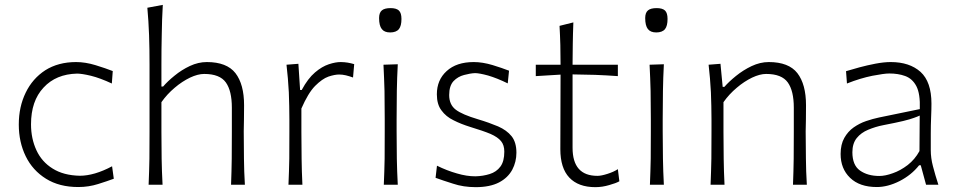

<svg xmlns="http://www.w3.org/2000/svg" viewBox="-20 -763 3950 793"><path d="M303.3 9.5C332.4 9.5 359.5 5.2 385.2 -2.9C410.5 -11 432.4 -18.1 450 -24.8L442.9 -76.2C393.8 -50 349 -37.1 309.5 -37.1C264.3 -38.1 227.1 -48.1 197.6 -66.7C167.6 -85.2 145.2 -110.5 130.5 -142.4C115.7 -174.3 108.1 -210 108.1 -249.5C108.1 -313.8 125.2 -364.3 160 -401.4C194.3 -438.6 240.5 -457.6 298.1 -459C311 -459 330 -456.2 355.7 -450C381 -443.8 410 -432.9 441.9 -418.1L445.7 -469.5C426.2 -477.1 402.9 -485.2 374.8 -493.8C346.7 -502.4 319.5 -506.7 294.3 -506.7C244.8 -506.7 202.4 -495.2 167.1 -472.9C131.9 -450 104.8 -419 86.2 -380.5C67.1 -341.4 57.6 -297.6 57.6 -248.6C57.6 -200.5 67.1 -156.7 86.2 -117.6C105.2 -78.6 133.3 -47.6 170 -24.8C206.7 -1.9 251 9.5 303.3 9.5Z M593.8 0H651.4C649.5 -37.1 648.1 -72.9 647.6 -107.1C647.1 -141.4 646.7 -178.6 646.7 -219V-341C662.4 -363.3 680.5 -382.9 701.4 -400.5C721.9 -418.1 743.3 -431.9 764.8 -442.4C786.2 -452.4 805.7 -457.6 823.3 -457.6C866.7 -457.6 896.2 -445.7 912.9 -422.4C929.5 -399 937.6 -364.3 937.6 -318.1V-219C937.6 -178.6 937.6 -141.4 937.1 -107.1C936.7 -72.9 935.7 -37.1 934.3 0H991.4C989 -37.1 988.1 -72.9 987.6 -107.6C987.1 -141.9 986.7 -179.5 986.7 -220.5C986.7 -234.3 987.1 -250.5 987.6 -269C988.1 -287.6 988.1 -307.1 988.1 -328.6C988.1 -386.2 976.2 -430 952.4 -461C928.6 -491.4 889 -506.7 834.3 -506.7C811 -506.7 787.6 -501.4 764.3 -490.5C741 -479.5 720 -466.2 701 -450.5C681.4 -434.8 665.7 -419.5 653.8 -405.7H646.7V-495.2C646.7 -538.6 647.1 -580.5 648.1 -621C648.6 -661.4 650 -701.9 652.4 -742.9L588.6 -731C591.9 -694.3 594.3 -656.7 595.7 -617.6C597.1 -578.6 597.6 -537.6 597.6 -495.2V-220.5C597.6 -179.5 597.6 -141.9 597.1 -107.6C596.7 -72.9 595.2 -37.1 593.8 0Z M1171.4 0H1229C1227.1 -37.1 1226.2 -72.9 1225.7 -107.1C1225.2 -141.4 1224.8 -178.6 1224.8 -219V-314.8C1243.3 -357.1 1261.9 -388.1 1281.4 -408.1C1301 -427.6 1319 -440.5 1336.7 -446.7C1353.8 -452.4 1368.6 -455.2 1380.5 -455.2C1389 -455.2 1398.6 -454.3 1408.6 -451.9C1418.6 -449.5 1428.6 -446.2 1438.1 -442.9L1442.9 -498.1C1434.3 -500.5 1425.2 -502.9 1416.2 -504.3C1407.1 -505.7 1397.1 -506.7 1387.1 -506.7C1372.9 -506.7 1356.7 -503.8 1338.1 -497.6C1319.5 -491.4 1300.5 -480.5 1281 -463.8C1261.4 -447.1 1243.3 -423.3 1226.2 -391.4H1219.5L1212.4 -499.5L1163.3 -495.7C1167.6 -458.1 1171 -420.5 1172.9 -381.9C1174.3 -343.3 1175.2 -306.2 1175.2 -270.5V-220.5C1175.2 -179.5 1175.2 -141.9 1174.8 -107.6C1174.3 -72.9 1172.9 -37.1 1171.4 0Z M1565.2 0H1622.9C1621 -37.1 1619.5 -72.9 1619 -107.6C1618.6 -141.9 1618.1 -179.5 1618.1 -220.5V-270.5C1618.1 -312.9 1618.6 -352.4 1619 -388.1C1619.5 -423.8 1621 -460 1622.9 -497.6L1563.8 -495.7C1565.7 -458.6 1567.1 -422.4 1568.1 -387.1C1568.6 -351.4 1569 -312.9 1569 -270.5V-220.5C1569 -179.5 1569 -141.9 1568.6 -107.6C1568.1 -72.9 1566.7 -37.1 1565.2 0ZM1591.4 -629C1608.1 -629 1620.5 -633.8 1627.6 -642.9C1634.8 -651.9 1638.1 -665.7 1638.1 -684.8C1638.1 -701 1634.8 -712.4 1627.6 -719.5C1620.5 -726.2 1609 -729.5 1592.9 -729.5C1576.2 -729.5 1564.3 -726.2 1557.1 -720C1549.5 -713.8 1545.7 -702.9 1545.7 -688.1C1545.7 -667.6 1549.5 -652.4 1556.7 -643.3C1563.8 -633.8 1575.2 -629 1591.4 -629Z M1944.8 10C1984.3 10 2016.2 3.3 2041 -9.5C2065.7 -22.4 2083.8 -40 2095.7 -61.9C2107.1 -83.3 2112.9 -107.1 2112.9 -132.4C2112.9 -161 2106.2 -183.8 2092.9 -200.5C2079.5 -217.1 2061 -230.5 2037.1 -241C2013.3 -251 1985.7 -261 1953.8 -270.5C1911 -283.3 1880.5 -296.2 1862.4 -310C1844.3 -323.8 1835.2 -343.8 1835.2 -370.5C1835.2 -396.2 1841.4 -415.2 1853.3 -428.1C1865.2 -440.5 1880 -449 1896.7 -453.3C1913.3 -457.6 1928.1 -460.5 1941.9 -461C1953.8 -461 1971.9 -457.6 1996.2 -451C2020.5 -443.8 2047.1 -433.3 2077.1 -418.6L2082.4 -471C2063.8 -478.1 2041.4 -486.2 2014.3 -494.3C1987.1 -502.4 1961 -506.7 1936.7 -506.7C1889 -506.7 1851.9 -494.3 1824.8 -469.5C1797.6 -444.8 1784.3 -412.9 1784.3 -373.3C1784.3 -346.2 1790.5 -323.8 1803.3 -307.1C1815.7 -290 1832.4 -276.2 1853.3 -266.2C1873.8 -255.7 1896.7 -246.7 1921.4 -239C1957.1 -228.1 1985.2 -218.6 2005.7 -210C2026.2 -201 2040.5 -191 2049.5 -180C2058.6 -169 2062.9 -154.3 2062.9 -136.7C2062.9 -110 2057.6 -89.5 2046.7 -74.8C2035.7 -60 2021 -50 2002.9 -44.3C1984.8 -38.6 1964.8 -35.2 1943.3 -34.8C1919.5 -34.8 1894.3 -38.6 1867.1 -46.7C1840 -54.3 1812.9 -64.8 1784.8 -78.6L1779 -28.6C1798.6 -21.4 1822.9 -13.3 1851.4 -4.3C1879.5 5.2 1911 10 1944.8 10Z M2439 10C2458.1 10 2477.1 7.1 2496.2 1.4C2514.8 -3.8 2529 -9 2538.1 -14.3L2531.9 -64.3C2519.5 -56.2 2505.2 -50 2488.6 -44.8C2471.9 -39.5 2458.6 -36.7 2447.6 -36.7C2379 -36.7 2344.8 -75.2 2344.8 -152.9V-455.7C2375.2 -455.2 2406.2 -454.8 2438.1 -453.8C2470 -452.4 2501 -451 2531.9 -448.6V-495.7H2344.8C2344.8 -527.6 2345.2 -556.7 2345.7 -582.4C2346.2 -608.1 2346.7 -637.6 2348.1 -670.5L2291 -656.2C2292.4 -628.6 2293.8 -601.9 2294.3 -576.7C2294.8 -551 2295.2 -523.8 2295.2 -495.7H2192.9V-448.6L2295.2 -454.8C2295.2 -416.2 2295.2 -370.5 2294.8 -316.7C2294.3 -262.9 2294.3 -206.2 2294.3 -146.7C2294.3 -94.8 2306.7 -55.7 2331.4 -29.5C2356.2 -3.3 2391.9 10 2439 10Z M2664.3 0H2721.9C2720 -37.1 2718.6 -72.9 2718.1 -107.6C2717.6 -141.9 2717.1 -179.5 2717.1 -220.5V-270.5C2717.1 -312.9 2717.6 -352.4 2718.1 -388.1C2718.6 -423.8 2720 -460 2721.9 -497.6L2662.9 -495.7C2664.8 -458.6 2666.2 -422.4 2667.1 -387.1C2667.6 -351.4 2668.1 -312.9 2668.1 -270.5V-220.5C2668.1 -179.5 2668.1 -141.9 2667.6 -107.6C2667.1 -72.9 2665.7 -37.1 2664.3 0ZM2690.5 -629C2707.1 -629 2719.5 -633.8 2726.7 -642.9C2733.8 -651.9 2737.1 -665.7 2737.1 -684.8C2737.1 -701 2733.8 -712.4 2726.7 -719.5C2719.5 -726.2 2708.1 -729.5 2691.9 -729.5C2675.2 -729.5 2663.3 -726.2 2656.2 -720C2648.6 -713.8 2644.8 -702.9 2644.8 -688.1C2644.8 -667.6 2648.6 -652.4 2655.7 -643.3C2662.9 -633.8 2674.3 -629 2690.5 -629Z M2914.8 0H2972.4C2970.5 -37.1 2969.5 -72.9 2969 -107.1C2968.6 -141.4 2968.1 -178.6 2968.1 -219V-341C2983.8 -363.3 3001.9 -382.9 3022.9 -400.5C3043.3 -418.1 3064.8 -431.9 3086.2 -442.4C3107.6 -452.4 3126.7 -457.6 3144.3 -457.6C3187.6 -457.6 3217.1 -445.7 3233.8 -422.4C3250.5 -399 3258.6 -364.3 3258.6 -318.1V-219C3258.6 -178.6 3258.6 -141.4 3258.1 -107.1C3257.6 -72.9 3256.7 -37.1 3255.2 0H3312.4C3310 -37.1 3309 -72.9 3308.6 -107.6C3308.1 -141.9 3307.6 -179.5 3307.6 -220.5C3307.6 -234.3 3308.1 -250.5 3308.6 -269C3309 -287.6 3309 -307.1 3309 -328.6C3309 -386.2 3297.1 -430 3273.3 -461C3249.5 -491.4 3210 -506.7 3155.2 -506.7C3131.4 -506.7 3107.6 -501 3084.3 -490C3061 -479 3039.5 -465.2 3020 -449.5C3000.5 -433.8 2984.3 -418.6 2971.9 -404.3H2964.8L2955.7 -499.5L2906.7 -495.7C2911 -458.1 2914.3 -420.5 2916.2 -381.9C2917.6 -343.3 2918.6 -306.2 2918.6 -270.5V-220.5C2918.6 -179.5 2918.6 -141.9 2918.1 -107.6C2917.6 -72.9 2916.2 -37.1 2914.8 0Z M3601.4 9.5C3631.4 9.5 3662.9 1.4 3695.7 -15.2C3728.1 -31.9 3754.8 -53.3 3776.2 -80.5H3782.9L3804.8 0H3855.7C3846.7 -27.1 3839.5 -52.9 3833.3 -76.2C3827.1 -99.5 3824.3 -121.9 3824.3 -142.4V-211.4C3824.3 -233.8 3824.8 -256.7 3825.7 -279C3826.7 -301.4 3827.1 -320 3827.1 -334.8C3827.1 -395.2 3811.9 -439 3781.9 -466.2C3751.4 -493.3 3710.5 -506.7 3659 -506.7C3639.5 -506.7 3618.6 -504.3 3595.7 -500C3572.9 -495.7 3551 -490.5 3529.5 -484.8C3508.1 -478.6 3489.5 -473.3 3474.3 -469L3478.1 -418.1C3515.2 -432.9 3550 -443.3 3582.9 -450C3615.2 -456.2 3638.6 -459.5 3652.9 -459.5C3677.1 -459.5 3699 -456.2 3718.6 -449C3738.1 -441.9 3753.8 -428.1 3764.8 -407.1C3775.7 -386.2 3780.5 -354.8 3779 -312.4L3610 -277.6C3593.3 -274.3 3575.7 -269 3557.1 -262.9C3538.6 -256.7 3521.4 -247.6 3505.7 -236.7C3490 -225.7 3477.1 -211 3467.1 -193.3C3457.1 -175.7 3451.9 -153.3 3451.9 -127.1C3451.9 -86.7 3464.8 -53.8 3491 -28.6C3517.1 -3.3 3553.8 9.5 3601.4 9.5ZM3611.9 -36.2C3579.5 -36.2 3552.9 -43.8 3531.9 -58.6C3511 -73.3 3500.5 -98.6 3500.5 -134.3C3500.5 -158.6 3506.7 -178.1 3518.6 -192.9C3530.5 -207.6 3546.2 -219 3565.7 -227.1C3585.2 -235.2 3606.2 -241.9 3629 -246.2C3663.8 -252.9 3691 -258.6 3710.5 -263.3C3730 -268.1 3744.8 -272.4 3754.8 -276.2C3764.8 -279.5 3772.4 -282.9 3778.6 -285.7L3777.6 -139C3764.8 -115.7 3748.6 -96.7 3729 -81.4C3709 -66.2 3688.6 -54.8 3667.6 -47.6C3646.7 -40 3628.1 -36.2 3611.9 -36.2Z"/></svg>

Font: Pinar Light
Style: Regular
Weight: 300
Designer: Amin Abedi
Version: Version 2.00;September 9, 2021;FontCreator 13.0.0.2683 64-bi